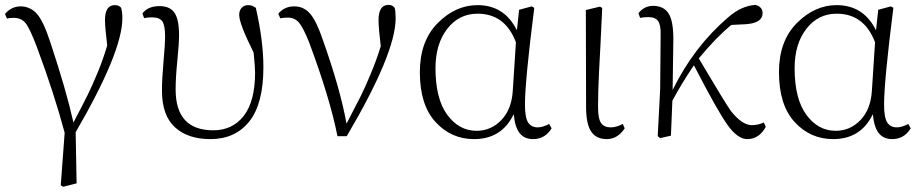

<svg xmlns="http://www.w3.org/2000/svg" viewBox="-20 -542 3683 767"><path d="M7.8 -467.8 0 -486.3Q25.4 -516.6 63.5 -516.6Q101.6 -515.6 127.4 -486.8Q153.3 -458 180.7 -374Q244.1 -183.6 273.4 -52.7Q311.5 -125 330.1 -162.6Q348.6 -200.2 370.6 -253.4Q392.6 -306.6 408.2 -360.4Q399.4 -433.6 399.4 -461.9Q399.4 -521.5 438.5 -521.5Q456.1 -521.5 463.9 -510.7Q468.8 -495.1 468.8 -468.8Q468.8 -335 282.2 -13.7L286.1 190.4L232.4 204.1L222.7 198.2L238.3 -11.7Q196.3 -168.9 127.9 -352.5Q99.6 -427.7 82.5 -449.2Q65.4 -470.7 35.2 -470.7Q19.5 -470.7 7.8 -467.8Z M555.7 -469.7 548.8 -488.3Q571.3 -517.6 617.2 -517.6Q659.2 -517.6 677.2 -490.7Q695.3 -463.9 695.3 -402.3Q695.3 -368.2 688.5 -300.3Q681.6 -232.4 681.6 -184.6Q681.6 -21.5 832 -21.5Q909.2 -21.5 954.1 -79.6Q999 -137.7 999 -252.9Q999 -273.4 993.2 -332Q935.5 -447.3 935.5 -482.4Q935.5 -500 945.3 -510.7Q955.1 -521.5 971.7 -521.5Q987.3 -521.5 1002 -510.7Q1032.2 -378.9 1032.2 -273.4Q1032.2 -127.9 976.1 -57.1Q919.9 13.7 820.3 13.7Q730.5 13.7 678.7 -33.7Q627 -81.1 627 -179.7Q627 -226.6 633.3 -297.4Q639.6 -368.2 639.6 -394.5Q639.6 -439.5 628.9 -456.1Q618.2 -472.7 586.9 -472.7Q568.4 -472.7 555.7 -469.7Z M1099.6 -468.8 1091.8 -487.3Q1116.2 -516.6 1155.3 -516.6Q1193.4 -516.6 1218.8 -487.3Q1244.1 -458 1268.6 -385.7Q1338.9 -188.5 1364.3 -47.9Q1406.2 -128.9 1421.4 -158.7Q1436.5 -188.5 1460.4 -245.6Q1484.4 -302.7 1501 -357.4Q1492.2 -429.7 1492.2 -461.9Q1492.2 -522.5 1532.2 -522.5Q1547.9 -522.5 1556.6 -510.7Q1560.5 -498 1560.5 -468.8Q1560.5 -329.1 1365.2 2H1328.1Q1297.9 -150.4 1214.8 -373Q1191.4 -431.6 1174.3 -451.7Q1157.2 -471.7 1129.9 -471.7Q1113.3 -471.7 1099.6 -468.8Z M2028.3 -177.7 2041 -373Q1998 -487.3 1887.7 -487.3Q1813.5 -487.3 1766.6 -426.8Q1719.7 -366.2 1719.7 -269.5Q1719.7 -147.5 1766.6 -83.5Q1813.5 -19.5 1883.8 -19.5Q1941.4 -19.5 1982.4 -62Q2023.4 -104.5 2028.3 -177.7ZM2173.8 -46.9 2183.6 -29.3Q2157.2 13.7 2109.4 13.7Q2075.2 13.7 2056.2 -9.8Q2037.1 -33.2 2032.2 -85.9Q1984.4 13.7 1874 13.7Q1782.2 13.7 1719.7 -54.7Q1657.2 -123 1657.2 -253.9Q1657.2 -377.9 1728.5 -449.7Q1799.8 -521.5 1887.7 -521.5Q1995.1 -521.5 2044.9 -420.9L2053.7 -502.9L2104.5 -516.6L2114.3 -510.7Q2077.1 -217.8 2077.1 -124Q2077.1 -72.3 2089.8 -52.7Q2102.5 -33.2 2127.9 -33.2Q2148.4 -33.2 2173.8 -46.9Z M2403.3 13.7Q2363.3 13.7 2342.8 -14.6Q2322.3 -43 2321.3 -109.4L2320.3 -502L2377 -515.6L2385.7 -509.8Q2382.8 -443.4 2378.9 -366.2Q2375 -289.1 2373 -254.4Q2371.1 -219.7 2370.1 -181.6Q2369.1 -143.6 2369.1 -114.3Q2369.1 -67.4 2381.3 -50.3Q2393.6 -33.2 2419.9 -33.2Q2442.4 -33.2 2467.8 -46.9L2475.6 -29.3Q2447.3 13.7 2403.3 13.7Z M3031.2 -52.7 3039.1 -35.2Q3012.7 13.7 2964.8 13.7Q2926.8 13.7 2886.2 -43Q2845.7 -99.6 2752 -281.2Q2701.2 -206.1 2666 -139.6Q2665 -105.5 2660.2 0L2617.2 9.8L2607.4 2L2617.2 -185.5L2619.1 -403.3Q2620.1 -442.4 2608.9 -458Q2597.7 -473.6 2570.3 -473.6Q2551.8 -473.6 2537.1 -470.7L2530.3 -489.3Q2553.7 -518.6 2588.9 -518.6Q2630.9 -518.6 2650.4 -488.8Q2669.9 -459 2669.9 -386.7Q2669.9 -364.3 2667 -182.6Q2752 -355.5 2887.7 -471.7Q2940.4 -518.6 2998 -522.5Q3026.4 -514.6 3026.4 -489.3Q3026.4 -450.2 2960 -445.3L2901.4 -442.4Q2838.9 -390.6 2771.5 -308.6Q2877.9 -128.9 2900.4 -97.7Q2943.4 -43.9 2981.4 -42Q3009.8 -42 3031.2 -52.7Z M3462.9 -177.7 3475.6 -373Q3432.6 -487.3 3322.3 -487.3Q3248 -487.3 3201.2 -426.8Q3154.3 -366.2 3154.3 -269.5Q3154.3 -147.5 3201.2 -83.5Q3248 -19.5 3318.4 -19.5Q3376 -19.5 3417 -62Q3458 -104.5 3462.9 -177.7ZM3608.4 -46.9 3618.2 -29.3Q3591.8 13.7 3543.9 13.7Q3509.8 13.7 3490.7 -9.8Q3471.7 -33.2 3466.8 -85.9Q3418.9 13.7 3308.6 13.7Q3216.8 13.7 3154.3 -54.7Q3091.8 -123 3091.8 -253.9Q3091.8 -377.9 3163.1 -449.7Q3234.4 -521.5 3322.3 -521.5Q3429.7 -521.5 3479.5 -420.9L3488.3 -502.9L3539.1 -516.6L3548.8 -510.7Q3511.7 -217.8 3511.7 -124Q3511.7 -72.3 3524.4 -52.7Q3537.1 -33.2 3562.5 -33.2Q3583 -33.2 3608.4 -46.9Z"/></svg>

Font: GenYoMin TW TTF ExtraLight
Style: Regular
Weight: 250
Version: Version 1.300